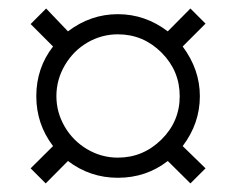

<svg xmlns="http://www.w3.org/2000/svg" viewBox="-20 -554 540 447"><path d="M64.5 -330.1Q64.5 -395.5 103.5 -445.8L51.3 -498L87.4 -534.2L138.2 -481Q190.9 -521 254.4 -521Q317.9 -521 370.6 -481L423.3 -534.2L458.5 -499L405.3 -445.8Q445.3 -392.1 445.3 -330.1Q445.3 -266.6 405.3 -213.9L458.5 -162.1L423.3 -127L370.6 -179.2Q320.3 -140.1 254.4 -140.1Q189.5 -140.1 138.2 -179.2L86.4 -127L51.3 -162.1L103.5 -213.9Q64.5 -265.1 64.5 -330.1ZM111.3 -330.1Q111.3 -292.5 130.6 -259.3Q149.9 -226.1 183.1 -206.5Q216.3 -187 254.4 -187Q313 -187 355.7 -229Q398.4 -271 398.4 -330.1Q398.4 -389.2 356 -431.6Q313.5 -474.1 254.4 -474.1Q216.8 -474.1 183.8 -455.1Q150.9 -436 131.1 -402.3Q111.3 -368.7 111.3 -330.1Z"/></svg>

Font: Liberation Serif
Style: Italic
Weight: 400
Italic angle: -16.333°
Designer: Steve Matteson
Foundry: Ascender Corporation
Version: Version 2.1.5